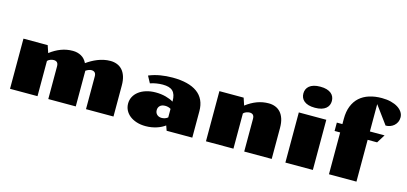

<svg xmlns="http://www.w3.org/2000/svg" viewBox="-69 -1296 3790 1789"><g transform="rotate(15 1826.0 -401.5)"><path d="M68.4 -483.9H302.2L325.7 -413.6Q377.4 -453.1 430.9 -473.1Q484.4 -493.2 543.5 -493.2Q587.9 -493.2 624 -473.6Q660.2 -454.1 680.7 -411.6Q703.1 -427.7 729 -442.4Q754.9 -457 783.4 -468.5Q812 -480 842.8 -486.6Q873.5 -493.2 906.7 -493.2Q940.4 -493.2 969.7 -481.9Q999 -470.7 1020.5 -447.3Q1042 -423.8 1054.2 -387Q1066.4 -350.1 1066.4 -298.8V0H801.3V-315.4Q801.3 -340.8 789.8 -352.5Q778.3 -364.3 756.8 -364.3Q745.6 -364.3 731.4 -359.1Q717.3 -354 702.6 -344.2V0H437.5V-315.4Q437.5 -340.8 426.3 -352.5Q415 -364.3 393.6 -364.3Q379.4 -364.3 362.3 -358.4Q345.2 -352.5 333.5 -339.8V0H68.4Z M1166.5 -152.3Q1166.5 -187.5 1182.1 -217.8Q1197.8 -248 1227.1 -270.5Q1256.3 -293 1297.9 -305.9Q1339.4 -318.8 1390.6 -318.8Q1441.9 -318.8 1486.6 -306.9Q1531.2 -294.9 1561.5 -276.4V-280.3Q1561.5 -314.5 1554 -338.4Q1546.4 -362.3 1530.8 -377.4Q1515.1 -392.6 1491 -399.4Q1466.8 -406.2 1434.1 -406.2Q1404.3 -406.2 1372.6 -401.1Q1340.8 -396 1314 -386.2L1278.3 -452.1Q1331.5 -474.1 1388.4 -483.6Q1445.3 -493.2 1505.9 -493.2Q1583.5 -493.2 1643.3 -478.3Q1703.1 -463.4 1743.9 -433.8Q1784.7 -404.3 1805.7 -359.6Q1826.7 -314.9 1826.7 -254.9V0H1579.1L1562.5 -46.9Q1547.9 -35.6 1527.8 -25.4Q1507.8 -15.1 1483.9 -7.3Q1460 0.5 1433.1 4.9Q1406.2 9.3 1377 9.3Q1329.1 9.3 1290.3 -3.2Q1251.5 -15.6 1224.1 -37.1Q1196.8 -58.6 1181.6 -88.1Q1166.5 -117.7 1166.5 -152.3ZM1439.9 -162.6Q1439.9 -136.2 1457 -119.9Q1474.1 -103.5 1502.9 -103.5Q1518.6 -103.5 1533.7 -108.6Q1548.8 -113.8 1561.5 -124V-206.5Q1537.1 -221.2 1507.8 -221.2Q1474.6 -221.2 1457.3 -204.8Q1439.9 -188.5 1439.9 -162.6Z M1958.5 -483.9H2192.4L2215.8 -413.6Q2267.6 -453.1 2321 -473.1Q2374.5 -493.2 2433.6 -493.2Q2467.3 -493.2 2496.3 -481.9Q2525.4 -470.7 2546.9 -447.3Q2568.4 -423.8 2580.6 -387Q2592.8 -350.1 2592.8 -298.8V0H2327.6V-315.4Q2327.6 -340.8 2316.4 -352.5Q2305.2 -364.3 2283.7 -364.3Q2269.5 -364.3 2252.4 -358.4Q2235.4 -352.5 2223.6 -339.8V0H1958.5Z M2856.9 -564.5Q2820.8 -564.5 2794.7 -572.3Q2768.6 -580.1 2752 -594Q2735.4 -607.9 2727.5 -626.2Q2719.7 -644.5 2719.7 -666Q2719.7 -687 2727.5 -705.6Q2735.4 -724.1 2752 -738Q2768.6 -752 2794.7 -759.8Q2820.8 -767.6 2856.9 -767.6Q2893.6 -767.6 2919.4 -759.8Q2945.3 -752 2962.2 -738Q2979 -724.1 2986.8 -705.6Q2994.6 -687 2994.6 -666Q2994.6 -644.5 2986.8 -626.2Q2979 -607.9 2962.2 -594Q2945.3 -580.1 2919.4 -572.3Q2893.6 -564.5 2856.9 -564.5ZM2724.6 -483.9H2989.7V0H2724.6Z M3145 -403.3H3091.3V-483.9H3145V-534.7Q3145 -605.5 3166 -658Q3187 -710.4 3225.3 -744.9Q3263.7 -779.3 3317.9 -796.4Q3372.1 -813.5 3439 -813.5Q3487.3 -813.5 3526.6 -803.5Q3565.9 -793.5 3593.8 -775.9Q3621.6 -758.3 3637 -734.6Q3652.3 -710.9 3652.3 -683.6Q3652.3 -657.7 3642.6 -637.7Q3632.8 -617.7 3616.7 -603.5Q3600.6 -589.4 3579.8 -582Q3559.1 -574.7 3537.1 -574.7L3410.2 -747.6V-483.9H3551.8L3501.5 -403.3H3410.2V0H3145Z"/></g></svg>

Font: Poller One
Style: Regular
Weight: 400
Designer: Yvonne Schttler
Foundry: Yvonne Schttler
Version: Version 1.002